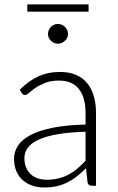

<svg xmlns="http://www.w3.org/2000/svg" viewBox="-20 -826 524 854"><path d="M42.5 0ZM388 0Q373 0 369.5 -14L362.5 -77.5Q342 -57.5 321.8 -41.5Q301.5 -25.5 279.5 -14.5Q257.5 -3.5 232 2.2Q206.5 8 176 8Q150.5 8 126.5 0.5Q102.5 -7 83.8 -22.5Q65 -38 53.8 -62.2Q42.5 -86.5 42.5 -120.5Q42.5 -152 60.5 -179Q78.5 -206 117 -226Q155.5 -246 215.8 -258Q276 -270 360.5 -272V-324Q360.5 -393 330.8 -430.2Q301 -467.5 242.5 -467.5Q206.5 -467.5 181.2 -457.5Q156 -447.5 138.5 -435.5Q121 -423.5 110 -413.5Q99 -403.5 91.5 -403.5Q86 -403.5 82.5 -406Q79 -408.5 76.5 -412.5L68 -427Q107 -466 150 -486Q193 -506 247.5 -506Q287.5 -506 317.5 -493.2Q347.5 -480.5 367.2 -456.8Q387 -433 397 -399.2Q407 -365.5 407 -324V0ZM188 -26.5Q217 -26.5 241.2 -32.8Q265.5 -39 286.2 -50.2Q307 -61.5 325 -77Q343 -92.5 360.5 -110.5V-240Q289.5 -238 238 -229.2Q186.5 -220.5 153.2 -205.5Q120 -190.5 104.2 -169.8Q88.5 -149 88.5 -122.5Q88.5 -97.5 96.8 -79.2Q105 -61 118.8 -49.2Q132.5 -37.5 150.5 -32Q168.5 -26.5 188 -26.5ZM101.5 -806.5H374V-774H101.5ZM282.5 -675Q282.5 -666 278.8 -658.2Q275 -650.5 268.8 -644.5Q262.5 -638.5 254.5 -635Q246.5 -631.5 237.5 -631.5Q228.5 -631.5 220.5 -635Q212.5 -638.5 206.5 -644.5Q200.5 -650.5 197 -658.2Q193.5 -666 193.5 -675Q193.5 -684 197 -692.2Q200.5 -700.5 206.5 -706.5Q212.5 -712.5 220.5 -716Q228.5 -719.5 237.5 -719.5Q246.5 -719.5 254.5 -716Q262.5 -712.5 268.8 -706.5Q275 -700.5 278.8 -692.2Q282.5 -684 282.5 -675Z"/></svg>

Font: Lato Light
Style: Regular
Weight: 300
Designer: Lukasz Dziedzic
Foundry: tyPoland Lukasz Dziedzic
Version: Version 2.007; 2014-02-27